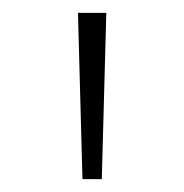

<svg xmlns="http://www.w3.org/2000/svg" viewBox="-20 -749 285 298"><path d="M108 -471H138L145 -729H101Z"/></svg>

Font: Noto Sans Gurmukhi UI Condensed ExtraLight
Style: Regular
Weight: 200
Width: 3
Designer: Jelle Bosma - Monotype Design Team
Foundry: Monotype Imaging Inc.
Version: Version 2.004